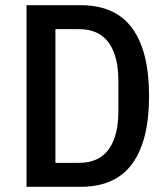

<svg xmlns="http://www.w3.org/2000/svg" viewBox="-20 -718 640 738"><path d="M82 -698H290Q424 -698 488.5 -609Q553 -520 553 -349Q553 -178 488.5 -89Q424 0 290 0H82ZM283 -92Q360 -92 397.5 -143.5Q435 -195 435 -291V-407Q435 -503 397.5 -554.5Q360 -606 283 -606H193V-92Z"/></svg>

Font: IBM Plex Mono Medium
Style: Regular
Weight: 500
Monospace: yes
Designer: Mike Abbink, Paul van der Laan, Pieter van Rosmalen
Foundry: Bold Monday
Version: Version 2.3